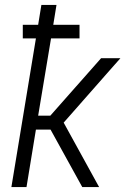

<svg xmlns="http://www.w3.org/2000/svg" viewBox="-20 -755 540 775"><path d="M26 0 125 -600H72V-655H134L147 -735H208L195 -655H301V-600H186L134 -288H183L388 -520H466L413 -460L237 -260L380 0H312L184 -232H125L87 0Z"/></svg>

Font: Iosevka Curly Light
Style: Italic
Weight: 300
Italic angle: -9°
Monospace: yes
Designer: Belleve Invis
Foundry: Belleve Invis
Version: Version 22.1.2; ttfautohint (v1.8.4)